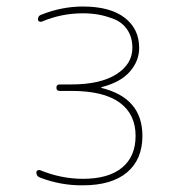

<svg xmlns="http://www.w3.org/2000/svg" viewBox="-20 -550 540 580"><path d="M100.6 -13.7Q89.8 -17.6 89.8 -29.3Q89.8 -33.2 93.3 -35.2Q96.7 -37.1 100.6 -36.1Q165 -9.8 230.5 -9.8Q307.6 -9.8 348.6 -43.5Q389.6 -77.1 389.6 -139.6Q389.6 -205.1 341.3 -240.2Q293 -275.4 195.3 -275.4H160.2Q150.4 -275.4 150.4 -285.2Q150.4 -294.9 160.2 -294.9H195.3Q283.2 -294.9 331.5 -325.7Q379.9 -356.4 379.9 -405.3Q379.9 -437.5 364.7 -460Q349.6 -482.4 324.7 -492.2Q299.8 -502 277.3 -505.9Q254.9 -509.8 230.5 -509.8Q165 -509.8 105.5 -484.4Q101.6 -483.4 98.1 -485.4Q94.7 -487.3 94.7 -491.2Q94.7 -502.9 105.5 -505.9Q167 -530.3 230.5 -530.3Q312.5 -530.3 356.4 -496.6Q400.4 -462.9 400.4 -405.3Q400.4 -366.2 372.6 -334Q344.7 -301.8 288.1 -287.1Q286.1 -287.1 286.1 -285.2Q286.1 -284.2 287.1 -284.2Q410.2 -253.9 410.2 -139.6Q410.2 -68.4 363.8 -29.3Q317.4 9.8 230.5 9.8Q164.1 10.7 100.6 -13.7Z"/></svg>

Font: Rounded-L Mgen+ 2m thin
Style: Regular
Weight: 100
Designer: [Source Han Sans]
Ryoko NISHIZUKA  (kana & ideographs); Paul D. Hunt (Latin, Greek & Cyrillic); Wenlong ZHANG  (bopomofo
Version: Version 1.059.20150602